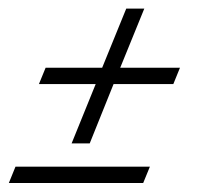

<svg xmlns="http://www.w3.org/2000/svg" viewBox="-85 -458 496 436"><path d="M172.9 -267.1 118.7 -132.3H77.6L132.3 -267.1H3.4L18.6 -304.2H147L201.7 -438.5H242.7L188 -304.2H323.7L308.6 -267.1ZM-64.9 -42.5 -49.8 -79.6H255.4L240.2 -42.5Z"/></svg>

Font: Dynalight
Style: Regular
Weight: 400
Version: Version 1.000